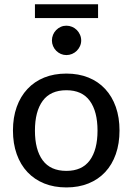

<svg xmlns="http://www.w3.org/2000/svg" viewBox="-20 -854 609 882"><path d="M285 -516Q341 -516 386.2 -497.8Q431.5 -479.5 463.2 -445.2Q495 -411 512 -362.8Q529 -314.5 529 -254.5Q529 -194.5 512 -146Q495 -97.5 463.2 -63.5Q431.5 -29.5 386.2 -11.2Q341 7 285 7Q228.5 7 183.2 -11.2Q138 -29.5 106 -63.5Q74 -97.5 56.8 -146Q39.5 -194.5 39.5 -254.5Q39.5 -314.5 56.8 -362.8Q74 -411 106 -445.2Q138 -479.5 183.2 -497.8Q228.5 -516 285 -516ZM285 -69Q357 -69 392.5 -117.5Q428 -166 428 -254Q428 -342 392.5 -390.8Q357 -439.5 285 -439.5Q212 -439.5 176.2 -390.8Q140.5 -342 140.5 -254Q140.5 -166 176.2 -117.5Q212 -69 285 -69ZM140.5 -834.5H430.5V-771H140.5ZM353 -668Q353 -654.5 347.5 -642.2Q342 -630 332.8 -620.8Q323.5 -611.5 311 -606.2Q298.5 -601 285 -601Q271.5 -601 259.5 -606.2Q247.5 -611.5 238.2 -620.8Q229 -630 223.8 -642.2Q218.5 -654.5 218.5 -668Q218.5 -682 223.8 -694.5Q229 -707 238.2 -716.2Q247.5 -725.5 259.5 -730.8Q271.5 -736 285 -736Q298.5 -736 311 -730.8Q323.5 -725.5 332.8 -716.2Q342 -707 347.5 -694.5Q353 -682 353 -668Z"/></svg>

Font: Lato 2
Style: Regular
Weight: 500
Designer: Lukasz Dziedzic with Adam Twardoch and Botio Nikoltchev
Foundry: tyPoland Lukasz Dziedzic
Version: Version 2.015; 2015-08-06; http://www.latofonts.com/